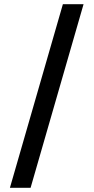

<svg xmlns="http://www.w3.org/2000/svg" viewBox="-20 -789 444 910"><path d="M27 101 278 -769H376L125 101Z"/></svg>

Font: DM Sans 11pt Medium
Style: Regular
Weight: 500
Version: Version 4.004;gftools[0.9.30]